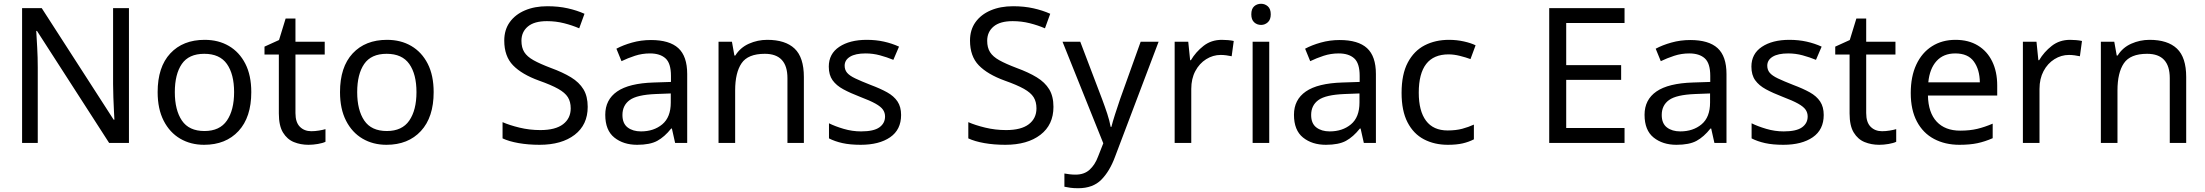

<svg xmlns="http://www.w3.org/2000/svg" viewBox="-20 -757 11681 1017"><path d="M663 0H558L176 -593H172Q174 -558 177 -506Q180 -454 180 -399V0H97V-714H201L582 -123H586Q585 -139 583.5 -171Q582 -203 580.5 -241Q579 -279 579 -311V-714H663Z M1311 -269Q1311 -136 1243.5 -63Q1176 10 1061 10Q990 10 934.5 -22.5Q879 -55 847 -117.5Q815 -180 815 -269Q815 -402 882 -474Q949 -546 1064 -546Q1137 -546 1192.5 -513.5Q1248 -481 1279.5 -419.5Q1311 -358 1311 -269ZM906 -269Q906 -174 943.5 -118.5Q981 -63 1063 -63Q1144 -63 1182 -118.5Q1220 -174 1220 -269Q1220 -364 1182 -418Q1144 -472 1062 -472Q980 -472 943 -418Q906 -364 906 -269Z M1629 -62Q1649 -62 1670 -65.5Q1691 -69 1704 -73V-6Q1690 1 1664 5.5Q1638 10 1614 10Q1572 10 1536.5 -4.5Q1501 -19 1479 -55Q1457 -91 1457 -156V-468H1381V-510L1458 -545L1493 -659H1545V-536H1700V-468H1545V-158Q1545 -109 1568.5 -85.5Q1592 -62 1629 -62Z M2277 -269Q2277 -136 2209.5 -63Q2142 10 2027 10Q1956 10 1900.5 -22.5Q1845 -55 1813 -117.5Q1781 -180 1781 -269Q1781 -402 1848 -474Q1915 -546 2030 -546Q2103 -546 2158.5 -513.5Q2214 -481 2245.5 -419.5Q2277 -358 2277 -269ZM1872 -269Q1872 -174 1909.5 -118.5Q1947 -63 2029 -63Q2110 -63 2148 -118.5Q2186 -174 2186 -269Q2186 -364 2148 -418Q2110 -472 2028 -472Q1946 -472 1909 -418Q1872 -364 1872 -269Z M3093 -191Q3093 -96 3024 -43Q2955 10 2838 10Q2778 10 2727 1Q2676 -8 2642 -24V-110Q2678 -94 2731.5 -81Q2785 -68 2842 -68Q2922 -68 2962.5 -99Q3003 -130 3003 -183Q3003 -218 2988 -242Q2973 -266 2936.5 -286.5Q2900 -307 2835 -330Q2744 -363 2697.5 -411Q2651 -459 2651 -542Q2651 -599 2680 -639.5Q2709 -680 2760.5 -702Q2812 -724 2879 -724Q2938 -724 2987 -713Q3036 -702 3076 -684L3048 -607Q3011 -623 2967.5 -634Q2924 -645 2877 -645Q2810 -645 2776 -616.5Q2742 -588 2742 -541Q2742 -505 2757 -481Q2772 -457 2806 -438Q2840 -419 2898 -397Q2961 -374 3004.5 -347.5Q3048 -321 3070.5 -284Q3093 -247 3093 -191Z M3428 -545Q3526 -545 3573 -502Q3620 -459 3620 -365V0H3556L3539 -76H3535Q3500 -32 3461.5 -11Q3423 10 3355 10Q3282 10 3234 -28.5Q3186 -67 3186 -149Q3186 -229 3249 -272.5Q3312 -316 3443 -320L3534 -323V-355Q3534 -422 3505 -448Q3476 -474 3423 -474Q3381 -474 3343 -461.5Q3305 -449 3272 -433L3245 -499Q3280 -518 3328 -531.5Q3376 -545 3428 -545ZM3454 -259Q3354 -255 3315.5 -227Q3277 -199 3277 -148Q3277 -103 3304.5 -82Q3332 -61 3375 -61Q3443 -61 3488 -98.5Q3533 -136 3533 -214V-262Z M4044 -546Q4140 -546 4189 -499.5Q4238 -453 4238 -349V0H4151V-343Q4151 -472 4031 -472Q3942 -472 3908 -422Q3874 -372 3874 -278V0H3786V-536H3857L3870 -463H3875Q3901 -505 3947 -525.5Q3993 -546 4044 -546Z M4753 -148Q4753 -70 4695 -30Q4637 10 4539 10Q4483 10 4442.5 1Q4402 -8 4371 -24V-104Q4403 -88 4448.5 -74.5Q4494 -61 4541 -61Q4608 -61 4638 -82.5Q4668 -104 4668 -140Q4668 -160 4657 -176Q4646 -192 4617.5 -208Q4589 -224 4536 -244Q4484 -264 4447 -284Q4410 -304 4390 -332Q4370 -360 4370 -404Q4370 -472 4425.5 -509Q4481 -546 4571 -546Q4620 -546 4662.5 -536.5Q4705 -527 4742 -510L4712 -440Q4678 -454 4641 -464Q4604 -474 4565 -474Q4511 -474 4482.5 -456.5Q4454 -439 4454 -409Q4454 -387 4467 -371.5Q4480 -356 4510.5 -341.5Q4541 -327 4592 -307Q4643 -288 4679 -268Q4715 -248 4734 -219.5Q4753 -191 4753 -148Z M5560 -191Q5560 -96 5491 -43Q5422 10 5305 10Q5245 10 5194 1Q5143 -8 5109 -24V-110Q5145 -94 5198.5 -81Q5252 -68 5309 -68Q5389 -68 5429.5 -99Q5470 -130 5470 -183Q5470 -218 5455 -242Q5440 -266 5403.5 -286.5Q5367 -307 5302 -330Q5211 -363 5164.5 -411Q5118 -459 5118 -542Q5118 -599 5147 -639.5Q5176 -680 5227.5 -702Q5279 -724 5346 -724Q5405 -724 5454 -713Q5503 -702 5543 -684L5515 -607Q5478 -623 5434.5 -634Q5391 -645 5344 -645Q5277 -645 5243 -616.5Q5209 -588 5209 -541Q5209 -505 5224 -481Q5239 -457 5273 -438Q5307 -419 5365 -397Q5428 -374 5471.5 -347.5Q5515 -321 5537.5 -284Q5560 -247 5560 -191Z M5608 -536H5702L5818 -231Q5833 -191 5845 -154.5Q5857 -118 5863 -85H5867Q5873 -110 5886 -150.5Q5899 -191 5913 -232L6022 -536H6117L5886 74Q5858 150 5813.5 195Q5769 240 5691 240Q5667 240 5649 237.5Q5631 235 5618 232V162Q5629 164 5644.5 166Q5660 168 5677 168Q5723 168 5751.5 142Q5780 116 5796 73L5824 2Z M6452 -546Q6467 -546 6484.5 -544.5Q6502 -543 6515 -540L6504 -459Q6491 -462 6475.5 -464Q6460 -466 6446 -466Q6405 -466 6369 -443.5Q6333 -421 6311.5 -380.5Q6290 -340 6290 -286V0H6202V-536H6274L6284 -438H6288Q6314 -482 6355 -514Q6396 -546 6452 -546Z M6660 -737Q6680 -737 6695.5 -723.5Q6711 -710 6711 -681Q6711 -653 6695.5 -639Q6680 -625 6660 -625Q6638 -625 6623 -639Q6608 -653 6608 -681Q6608 -710 6623 -723.5Q6638 -737 6660 -737ZM6703 -536V0H6615V-536Z M7076 -545Q7174 -545 7221 -502Q7268 -459 7268 -365V0H7204L7187 -76H7183Q7148 -32 7109.5 -11Q7071 10 7003 10Q6930 10 6882 -28.5Q6834 -67 6834 -149Q6834 -229 6897 -272.5Q6960 -316 7091 -320L7182 -323V-355Q7182 -422 7153 -448Q7124 -474 7071 -474Q7029 -474 6991 -461.5Q6953 -449 6920 -433L6893 -499Q6928 -518 6976 -531.5Q7024 -545 7076 -545ZM7102 -259Q7002 -255 6963.5 -227Q6925 -199 6925 -148Q6925 -103 6952.5 -82Q6980 -61 7023 -61Q7091 -61 7136 -98.5Q7181 -136 7181 -214V-262Z M7649 10Q7578 10 7522.5 -19Q7467 -48 7435.5 -109Q7404 -170 7404 -265Q7404 -364 7437 -426Q7470 -488 7526.5 -517Q7583 -546 7655 -546Q7696 -546 7734 -537.5Q7772 -529 7796 -517L7769 -444Q7745 -453 7713 -461Q7681 -469 7653 -469Q7495 -469 7495 -266Q7495 -169 7533.5 -117.5Q7572 -66 7648 -66Q7692 -66 7725.5 -75Q7759 -84 7787 -97V-19Q7760 -5 7727.5 2.5Q7695 10 7649 10Z M8585 0H8186V-714H8585V-635H8276V-412H8567V-334H8276V-79H8585Z M8933 -545Q9031 -545 9078 -502Q9125 -459 9125 -365V0H9061L9044 -76H9040Q9005 -32 8966.5 -11Q8928 10 8860 10Q8787 10 8739 -28.5Q8691 -67 8691 -149Q8691 -229 8754 -272.5Q8817 -316 8948 -320L9039 -323V-355Q9039 -422 9010 -448Q8981 -474 8928 -474Q8886 -474 8848 -461.5Q8810 -449 8777 -433L8750 -499Q8785 -518 8833 -531.5Q8881 -545 8933 -545ZM8959 -259Q8859 -255 8820.5 -227Q8782 -199 8782 -148Q8782 -103 8809.5 -82Q8837 -61 8880 -61Q8948 -61 8993 -98.5Q9038 -136 9038 -214V-262Z M9640 -148Q9640 -70 9582 -30Q9524 10 9426 10Q9370 10 9329.5 1Q9289 -8 9258 -24V-104Q9290 -88 9335.5 -74.5Q9381 -61 9428 -61Q9495 -61 9525 -82.5Q9555 -104 9555 -140Q9555 -160 9544 -176Q9533 -192 9504.5 -208Q9476 -224 9423 -244Q9371 -264 9334 -284Q9297 -304 9277 -332Q9257 -360 9257 -404Q9257 -472 9312.5 -509Q9368 -546 9458 -546Q9507 -546 9549.5 -536.5Q9592 -527 9629 -510L9599 -440Q9565 -454 9528 -464Q9491 -474 9452 -474Q9398 -474 9369.5 -456.5Q9341 -439 9341 -409Q9341 -387 9354 -371.5Q9367 -356 9397.5 -341.5Q9428 -327 9479 -307Q9530 -288 9566 -268Q9602 -248 9621 -219.5Q9640 -191 9640 -148Z M9949 -62Q9969 -62 9990 -65.5Q10011 -69 10024 -73V-6Q10010 1 9984 5.5Q9958 10 9934 10Q9892 10 9856.5 -4.5Q9821 -19 9799 -55Q9777 -91 9777 -156V-468H9701V-510L9778 -545L9813 -659H9865V-536H10020V-468H9865V-158Q9865 -109 9888.5 -85.5Q9912 -62 9949 -62Z M10338 -546Q10407 -546 10456.5 -516Q10506 -486 10532.5 -431.5Q10559 -377 10559 -304V-251H10192Q10194 -160 10238.5 -112.5Q10283 -65 10363 -65Q10414 -65 10453.5 -74.5Q10493 -84 10535 -102V-25Q10494 -7 10454 1.5Q10414 10 10359 10Q10283 10 10224.5 -21Q10166 -52 10133.5 -113.5Q10101 -175 10101 -264Q10101 -352 10130.5 -415Q10160 -478 10213.5 -512Q10267 -546 10338 -546ZM10337 -474Q10274 -474 10237.5 -433.5Q10201 -393 10194 -321H10467Q10466 -389 10435 -431.5Q10404 -474 10337 -474Z M10945 -546Q10960 -546 10977.5 -544.5Q10995 -543 11008 -540L10997 -459Q10984 -462 10968.5 -464Q10953 -466 10939 -466Q10898 -466 10862 -443.5Q10826 -421 10804.5 -380.5Q10783 -340 10783 -286V0H10695V-536H10767L10777 -438H10781Q10807 -482 10848 -514Q10889 -546 10945 -546Z M11366 -546Q11462 -546 11511 -499.5Q11560 -453 11560 -349V0H11473V-343Q11473 -472 11353 -472Q11264 -472 11230 -422Q11196 -372 11196 -278V0H11108V-536H11179L11192 -463H11197Q11223 -505 11269 -525.5Q11315 -546 11366 -546Z"/></svg>

Font: Noto Sans Syriac Eastern
Style: Regular
Weight: 400
Designer: Patrick Giasson and the Monotype Design Team
Foundry: Monotype Imaging Inc.
Version: Version 3.001; ttfautohint (v1.8.4.7-5d5b)